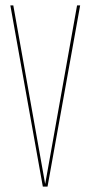

<svg xmlns="http://www.w3.org/2000/svg" viewBox="-20 -695 347 715"><path d="M139.5 0H157L278.5 -675H267L148.5 -11H148L29.5 -675H18.5Z"/></svg>

Font: Anybody Thin Condensed
Style: Regular
Weight: 100
Width: 3
Version: Version 1.113;gftools[0.9.25]